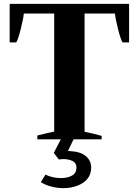

<svg xmlns="http://www.w3.org/2000/svg" viewBox="-20 -720 718 992"><path d="M647 -700V-501H613Q603 -517 589.5 -571Q576 -625 574 -650H417V-39Q456 -32 505 -18V0H360L331 60L345 61Q398 64 424.5 87.5Q451 111 451 145Q451 196 409.5 224Q368 252 306 252Q277 252 245.5 244Q214 236 191 221L215 182Q230 190 251 195Q272 200 294 200Q330 200 352.5 187Q375 174 375 145Q375 122 355 112Q335 102 307 102Q298 102 284 104L258 70L294 0H173V-20L227 -33Q249 -37 260 -40V-650H103Q101 -625 87.5 -571Q74 -517 64 -501H30V-700Z"/></svg>

Font: Trirong
Style: Bold
Weight: 700
Designer: Katatrad Team
Foundry: CadsonDemak
Version: Version 1.001